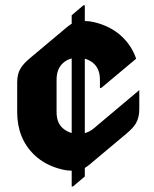

<svg xmlns="http://www.w3.org/2000/svg" viewBox="-20 -625 572 714"><path d="M498 -218.8Q0 0 498 -218.8ZM246.6 9.8Q227.5 9.3 213.9 5.9Q149.4 -8.8 107.9 -48.8Q43.9 -109.9 43.9 -208.5V-318.4Q43.9 -349.6 56.2 -370.1Q66.9 -388.2 90.8 -408.2L230 -524.9Q238.3 -531.7 246.6 -536.6V-568.4L290.5 -605.5H295.4V-546.9Q314.5 -546.4 328.1 -543Q392.1 -528.3 434.1 -488.3Q470.7 -453.1 486.3 -406.7L356.4 -297.9H351.6V-328.6Q351.6 -368.7 327.6 -389.6Q313.5 -401.9 295.4 -406.7V-129.9Q313.5 -134.8 328.6 -147.5L498 -290V-218.8Q498 -189 485.8 -167Q476.1 -149.9 451.2 -128.9L312 -12.2Q303.7 -5.4 295.4 -0.5V31.2L251.5 68.4H246.6ZM246.6 -130.4V-407.7Q227.1 -402.8 213.4 -389.6Q190.4 -368.2 190.4 -328.6V-208.5Q190.4 -167.5 214.4 -147.5Q228.5 -135.3 246.6 -130.4Z"/></svg>

Font: Gothica
Style: Bold
Weight: 700
Designer: Wojciech Kalinowski "wmk69" (wmk69@o2.pl)
Foundry: Wojciech Kalinowski "wmk69" (wmk69@o2.pl)
Version: Version 2.1.0; 2021-05-14